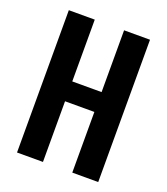

<svg xmlns="http://www.w3.org/2000/svg" viewBox="-120 -716 696 800"><g transform="rotate(20 228.0 -315.5)"><path d="M293 -631H408V0H293V-269H163V0H48V-631H163V-357H293Z"/></g></svg>

Font: Teko Medium
Style: Regular
Weight: 500
Designer: Manushi Parikh, Jonny Pinhorn
Foundry: Indian Type Foundry
Version: Version 1.106;PS 1.0;hotconv 1.0.78;makeotf.lib2.5.61930; tt